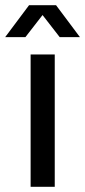

<svg xmlns="http://www.w3.org/2000/svg" viewBox="-45 -720 328 740"><path d="M73 0V-510H166V0ZM-25 -577 67 -700H171L263 -577H185L119 -662L53 -577Z"/></svg>

Font: MuseoModerno Thin
Style: Regular
Weight: 400
Version: Version 1.003